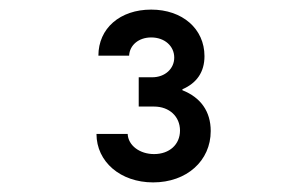

<svg xmlns="http://www.w3.org/2000/svg" viewBox="-20 -904 640 400"><path d="M249 -788C250 -810 269 -826 295 -826C323 -826 343 -808 343 -784C343 -761 324 -743 297 -743H269V-682H301C333 -682 355 -661 355 -632C355 -603 333 -583 301 -583C271 -583 247 -601 246 -625H181C181 -567 231 -524 299 -524C369 -524 419 -569 419 -631C419 -672 398 -701 360 -716V-718C390 -731 406 -754 406 -787C406 -844 360 -884 295 -884C230 -884 185 -845 185 -788Z"/></svg>

Font: CommitMono
Style: 500Regular
Weight: 500
Monospace: yes
Designer: Eigil Nikolajsen
Foundry: Eigil Nikolajsen
Version: Version 1.143